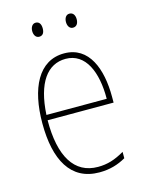

<svg xmlns="http://www.w3.org/2000/svg" viewBox="-109 -768 646 846"><g transform="rotate(-15 214.0 -345.0)"><path d="M113 -668C113 -651 121 -636 137 -636C154 -636 161 -649 161 -668C161 -686 154 -700 137 -700C121 -700 113 -684 113 -668ZM267 -668C267 -651 275 -636 291 -636C308 -636 316 -650 316 -668C316 -686 308 -700 291 -700C275 -700 267 -685 267 -668ZM223 -537C106 -537 51 -423 51 -263C51 -97 108 10 239 10C287 10 325 -2 360 -22V-51C317 -26 282 -15 239 -15C131 -15 76 -106 77 -271H378V-298C378 -424 337 -537 223 -537ZM223 -512C314 -512 354 -417 353 -295H78C86 -440 140 -512 223 -512Z"/></g></svg>

Font: Noto Sans Condensed Thin
Style: Regular
Weight: 100
Width: 3
Designer: Monotype Design Team
Foundry: Monotype Imaging Inc.
Version: Version 2.013